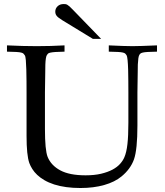

<svg xmlns="http://www.w3.org/2000/svg" viewBox="-20 -919 818 953"><path d="M14.6 -662.6V-693.8Q54.7 -691.9 91.6 -690.9Q128.4 -689.9 162.6 -689.9Q197.8 -689.9 231.9 -690.9Q266.1 -691.9 300.3 -693.8V-662.6Q271 -662.1 254.6 -660.9Q238.3 -659.7 229.7 -657.7Q221.2 -655.8 218.3 -652.8Q215.3 -649.9 212.9 -646Q206.5 -636.7 205.1 -598.6Q205.1 -593.8 204.6 -559.6Q204.1 -525.4 203.1 -460V-279.3Q203.1 -174.3 216.3 -140.6Q233.4 -98.1 279.1 -73.5Q324.7 -48.8 404.8 -48.8Q448.7 -48.8 481.7 -56.6Q514.6 -64.5 538.1 -76.9Q561.5 -89.4 575.9 -105.5Q590.3 -121.6 597.2 -138.2Q607.9 -162.6 612.5 -203.6Q617.2 -244.6 617.2 -309.6V-460Q617.2 -485.8 616.9 -516.4Q616.7 -546.9 616 -574Q615.2 -601.1 613.3 -620.6Q611.3 -640.1 608.4 -644.5Q605.5 -648.9 602.3 -652.3Q599.1 -655.8 590.6 -658Q582 -660.2 565.7 -661.1Q549.3 -662.1 520 -662.6V-693.8Q561 -691.9 590.1 -690.9Q619.1 -689.9 637.7 -689.9Q654.8 -689.9 684.8 -690.9Q714.8 -691.9 759.3 -693.8V-662.6Q730.5 -662.1 714.1 -661.1Q697.8 -660.2 689.2 -658.2Q680.7 -656.2 677.2 -653.3Q673.8 -650.4 671.4 -646Q668.5 -641.1 666.7 -629.4Q665 -617.7 664.1 -598.6Q664.1 -593.8 663.6 -559.6Q663.1 -525.4 662.1 -460V-296.4Q662.1 -176.8 645 -127.9Q627.9 -80.1 583.5 -43.5Q549.8 -15.6 497.3 -0.7Q444.8 14.2 379.4 14.2Q304.2 14.2 249 -3.4Q220.7 -12.7 200 -24.9Q179.2 -37.1 164.6 -51Q149.9 -64.9 140.4 -80.1Q130.9 -95.2 125.5 -109.9Q111.8 -148.9 111.8 -244.1V-460Q111.8 -485.8 111.6 -516.4Q111.3 -546.9 110.6 -574Q109.9 -601.1 108.2 -620.6Q106.4 -640.1 103 -644.5Q100.1 -648.9 96.9 -652.3Q93.8 -655.8 85.2 -658Q76.7 -660.2 60.3 -661.1Q43.9 -662.1 14.6 -662.6ZM481.9 -726.1H440.9L289.6 -818.4Q278.8 -825.2 271.7 -830.6Q264.6 -835.9 261 -840.8Q257.3 -845.7 255.9 -850.6Q254.4 -855.5 254.4 -861.3Q254.4 -877 265.9 -887.9Q277.3 -898.9 295.9 -898.9Q301.3 -898.9 305.2 -898.4Q309.1 -897.9 314 -895.3Q318.8 -892.6 325.2 -887Q331.5 -881.3 341.8 -870.6Z"/></svg>

Font: XB Kayhan
Style: Regular
Weight: 400
Designer: Behnam
Foundry: Irmug
Version: Version 7.300 2009